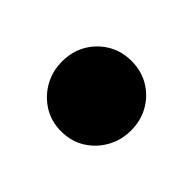

<svg xmlns="http://www.w3.org/2000/svg" viewBox="-60 -273 376 376"><g transform="rotate(45 128.5 -84.5)"><path d="M128.2 12.8Q101 12.8 79.4 -0.6Q57.8 -14.1 45.3 -36.3Q32.9 -58.5 32.9 -85.3Q32.9 -112.7 45.3 -134.5Q57.8 -156.3 79.4 -169.3Q101 -182.3 128.2 -182.3Q156.3 -182.3 177.8 -169.3Q199.4 -156.3 211.8 -134.5Q224.2 -112.7 224.2 -85.3Q224.2 -58.5 211.8 -36.3Q199.4 -14.1 177.9 -0.6Q156.3 12.8 128.2 12.8Z"/></g></svg>

Font: Fraunces 144pt S100 Black
Style: Regular
Weight: 900
Version: Version 1.000